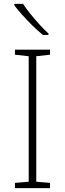

<svg xmlns="http://www.w3.org/2000/svg" viewBox="-20 -1036 334 990"><path d="M238 -66H57V-93L128 -99V-746L57 -754V-780H238V-754L167 -746V-99L238 -93ZM99 -1016Q113 -994 135.5 -966Q158 -938 183 -910.5Q208 -883 230 -863V-856H201Q175 -877 147 -904.5Q119 -932 94.5 -959.5Q70 -987 54 -1008V-1016Z"/></svg>

Font: Noto Sans Malayalam UI ExtraLight
Style: Regular
Weight: 200
Designer: Jelle Bosma - Monotype Design Team
Foundry: Monotype Imaging Inc.
Version: Version 2.104; ttfautohint (v1.8.4.7-5d5b)